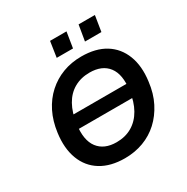

<svg xmlns="http://www.w3.org/2000/svg" viewBox="-201 -1081 1235 1265"><g transform="rotate(-30 416.5 -448.5)"><path d="M168 -310 183 -410H714L698 -310ZM391 10Q283 10 210 -35Q137 -80 105.5 -163Q74 -246 89 -357Q100 -441 133 -507Q166 -573 217.5 -619.5Q269 -666 334 -690.5Q399 -715 475 -715Q584 -715 656 -670.5Q728 -626 760 -543.5Q792 -461 777 -350Q767 -265 733 -198.5Q699 -132 648.5 -85.5Q598 -39 532.5 -14.5Q467 10 391 10ZM396 -109Q463 -109 514 -139Q565 -169 597 -225.5Q629 -282 639 -362Q655 -477 609.5 -536.5Q564 -596 469 -596Q403 -596 352 -567Q301 -538 269.5 -482Q238 -426 227 -345Q211 -229 256.5 -169Q302 -109 396 -109ZM546 -788 566 -907H690L671 -788ZM331 -788 349 -907H474L455 -788Z"/></g></svg>

Font: Nunito Sans 7pt
Style: Bold Italic
Weight: 700
Italic angle: -9°
Version: Version 3.101;gftools[0.9.27]